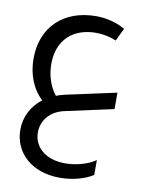

<svg xmlns="http://www.w3.org/2000/svg" viewBox="-85 -583 668 876"><g transform="rotate(10 249.0 -144.5)"><path d="M221 -70 445 -119V-195L210 -144C196 -141 183 -137 171 -132C141 -170 125 -219 125 -272C125 -382 194 -447 303 -447C334 -447 368 -440 396 -428L424 -487C388 -509 337 -522 290 -522C139 -522 41 -428 41 -283C41 -212 64 -147 113 -101C66 -65 38 -12 38 48C38 153 121 233 253 233C309 233 368 218 406 193V124C371 149 316 164 265 164C173 164 119 113 119 46C119 -10 157 -56 221 -70Z"/></g></svg>

Font: Hejaz
Style: Regular
Weight: 400
Designer: Bandar Raffah (Arabic) and Santiago Orozco (Latin)
Foundry: Caramella and Typemade
Version: Version 1.010;hotconv 1.0.109;makeotfexe 2.5.65596